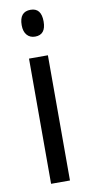

<svg xmlns="http://www.w3.org/2000/svg" viewBox="-86 -775 382 811"><g transform="rotate(-10 105.5 -369.5)"><path d="M107 -739Q153 -739 153 -681Q153 -624 107 -624Q85 -624 72 -639Q59 -654 59 -681Q59 -739 107 -739ZM146 -537V0H65V-537Z"/></g></svg>

Font: Noto Sans Gurmukhi ExtraCondensed
Style: Regular
Weight: 400
Width: 2
Designer: Jelle Bosma - Monotype Design Team
Foundry: Monotype Imaging Inc.
Version: Version 2.004; ttfautohint (v1.8.4.7-5d5b)